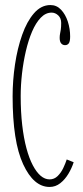

<svg xmlns="http://www.w3.org/2000/svg" viewBox="-20 -731 329 761"><path d="M176.5 10Q113.5 10 71.8 -80Q30 -170 30 -349Q30 -412 39.5 -475.8Q49 -539.5 67.8 -592.8Q86.5 -646 114.8 -678.5Q143 -711 180 -711Q204.5 -711 222 -692.5Q239.5 -674 248.8 -645.5Q258 -617 258 -586.5Q258 -566 252.5 -559Q247 -552 238 -552Q228.5 -552 222.5 -559Q216.5 -566 216.5 -581Q216.5 -590 218 -597.2Q219.5 -604.5 221 -614.2Q222.5 -624 222.5 -640Q222.5 -659 210.8 -670Q199 -681 184.5 -681Q161 -681 141.5 -660.8Q122 -640.5 107.2 -606Q92.5 -571.5 82.5 -528.5Q72.5 -485.5 67.2 -439.2Q62 -393 62 -350Q62 -287.5 68 -235.5Q74 -183.5 84.8 -143.5Q95.5 -103.5 110 -76Q124.5 -48.5 141.2 -34.2Q158 -20 176.5 -20Q195 -20 208.5 -33.2Q222 -46.5 230.8 -65Q239.5 -83.5 244.5 -99L272 -88Q264.5 -64.5 251 -42Q237.5 -19.5 218.8 -4.8Q200 10 176.5 10Z"/></svg>

Font: Imbue Thin
Style: Regular
Weight: 100
Designer: Tyler Finck
Foundry: Etcetera Type Company
Version: Version 1.102